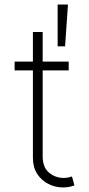

<svg xmlns="http://www.w3.org/2000/svg" viewBox="-20 -817 393 846"><path d="M282.7 -545.5V-506.7H168V-128.9Q168 -79.5 196 -56.3Q224.1 -33 260.3 -33Q272 -33 280.7 -35Q289.4 -36.9 297.2 -39.4L307.9 0Q297.9 3.6 286 6.2Q274.1 8.9 257.5 8.9Q223.4 8.9 193.2 -6.4Q163 -21.7 144 -50.6Q125 -79.5 125 -121.1V-506.7H44.4V-545.5H125V-676.1H168V-545.5ZM234 -612.9V-796.9H279.5L266.7 -612.9Z"/></svg>

Font: Inter Extra Light BETA
Style: Regular
Weight: 200
Designer: Rasmus Andersson
Foundry: rsms
Version: Version 3.011;git-f93a4a705